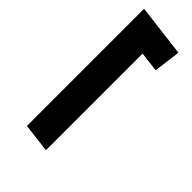

<svg xmlns="http://www.w3.org/2000/svg" viewBox="-1 -581 621 621"><g transform="rotate(-45 309.5 -270.5)"><path d="M597 -181 619 -360H83L71 -261H513L505 -193Z"/></g></svg>

Font: Bluebird
Style: SfBdExtObl
Weight: 700
Designer: Jasper
Foundry: Cannot Into Space Fonts
Version: Version 0.98